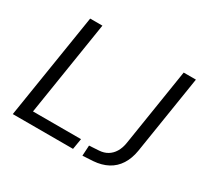

<svg xmlns="http://www.w3.org/2000/svg" viewBox="-146 -906 1179 1115"><g transform="rotate(30 443.5 -349.0)"><path d="M50 0 162 -705H244L144 -72H466L454 0ZM521 7 525 -63 590 -67Q622 -69 646 -83.5Q670 -98 685.5 -123.5Q701 -149 707 -185L789 -705H871L788 -180Q779 -125 753.5 -85Q728 -45 687 -23Q646 -1 591 3Z"/></g></svg>

Font: Nunito Sans 10pt SemiCondensed
Style: Italic
Weight: 400
Width: 4
Italic angle: -9°
Designer: Vernon Adams
Foundry: Vernon Adams
Version: Version 3.101;gftools[0.9.27]